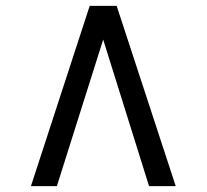

<svg xmlns="http://www.w3.org/2000/svg" viewBox="-20 -768 706 655"><path d="M378 -748 579.5 -133H488.5L332 -633L174 -133H85.5L286 -748Z"/></svg>

Font: Merriweather Light 18pt Medium
Style: Regular
Weight: 500
Version: Version 2.100